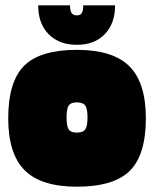

<svg xmlns="http://www.w3.org/2000/svg" viewBox="-20 -692 581 724"><path d="M530 -246Q530 -108 469.5 -48Q409 12 270 12Q135 12 73 -50Q11 -112 11 -246Q11 -384 71 -444Q131 -504 270 -504Q406 -504 468 -442Q530 -380 530 -246ZM231 -249Q231 -216 239 -204Q247 -192 270 -192Q293 -192 301.5 -204Q310 -216 310 -249Q310 -282 301.5 -294Q293 -306 270 -306Q247 -306 239 -294Q231 -282 231 -249ZM294 -672H414Q414 -603 375 -563Q336 -523 270 -523Q203 -523 163.5 -563Q124 -603 124 -672H244Q244 -652 250 -643Q256 -634 270 -634Q283 -634 288.5 -643Q294 -652 294 -672Z"/></svg>

Font: Blinker Black
Style: Regular
Weight: 900
Designer: Juergen Huber
Foundry: supertype
Version: Version 1.017;hotconv 1.0.117;makeotfexe 2.5.65602